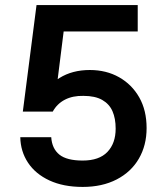

<svg xmlns="http://www.w3.org/2000/svg" viewBox="-20 -727 648 757"><path d="M306 10Q230 10 175 -15.5Q120 -41 90.5 -85.5Q61 -130 60 -186H182Q185 -141 214 -117.5Q243 -94 306 -94Q371 -94 403.5 -128Q436 -162 436 -220Q436 -260 423.5 -288.5Q411 -317 383 -333Q355 -349 309 -349Q267 -350 236 -334Q205 -318 188 -287H70L124 -707H523V-603H231L197 -332L123 -336Q164 -388 214.5 -419.5Q265 -451 334 -451Q399 -451 449.5 -422.5Q500 -394 529 -343Q558 -292 558 -222Q558 -154 527.5 -101.5Q497 -49 440 -19.5Q383 10 306 10Z"/></svg>

Font: Asta Sans
Style: Bold
Weight: 700
Designer: 42dot
Version: Version 1.000